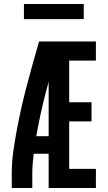

<svg xmlns="http://www.w3.org/2000/svg" viewBox="-20 -943 540 963"><path d="M39 0V-74Q39 -130 47 -186Q55 -242 65.5 -297.5Q76 -353 88.5 -408Q101 -463 115.5 -517.5Q130 -572 145 -626.5Q160 -681 176 -735H224V-723L275 -710Q241 -599 211.5 -486.5Q182 -374 162 -260H224V-172H149Q146 -147 144 -122.5Q142 -98 142 -74V0ZM224 0V-735H461V-639H327V-430H439V-334H327V-96H461V0ZM100 -847V-923H400V-847Z"/></svg>

Font: Iosevka Curly
Style: Bold
Weight: 700
Monospace: yes
Designer: Belleve Invis
Foundry: Belleve Invis
Version: Version 22.1.2; ttfautohint (v1.8.4)